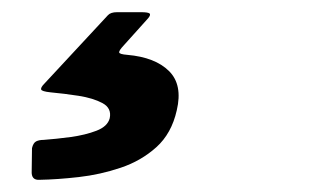

<svg xmlns="http://www.w3.org/2000/svg" viewBox="-20 -26 540 315"><path d="M32 254.5 32.5 217Q34.5 208.5 39.2 206Q44 203.5 51.5 203.5Q72 202 96 198.8Q120 195.5 138.2 188.5Q156.5 181.5 160 168Q163.5 151.5 148.2 143.2Q133 135 109 131.2Q85 127.5 63 125.5Q48.5 124 47.5 120.8Q46.5 117.5 53 111L157 -1Q161.5 -6 172 -6H211.5Q222.5 -6 225.2 -4Q228 -2 223 4L183 48.5Q175 57 175.5 60Q176 63 189 64Q234.5 68 257.2 90.5Q280 113 270 155Q261.5 193 236.5 215.5Q211.5 238 178 249.2Q144.5 260.5 109.2 264.5Q74 268.5 45 269Q31 270 32 254.5Z"/></svg>

Font: Besley* Narrow Heavy
Style: Italic
Weight: 800
Width: 4
Italic angle: -13°
Designer: Owen Earl
Foundry: indestructible type*
Version: Version 3.000; ttfautohint (v1.8.3)